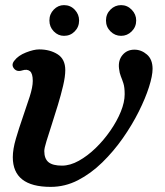

<svg xmlns="http://www.w3.org/2000/svg" viewBox="-20 -718 646 750"><path d="M178 12Q30 12 30 -104Q30 -135 42 -176Q54 -217 69 -260Q84 -303 96 -340.5Q108 -378 108 -402Q108 -431 97 -440Q86 -449 67 -443Q46 -436 34.5 -450.5Q23 -465 36 -481Q51 -501 81.5 -513Q112 -525 133 -525Q175 -525 205 -506Q235 -487 235 -444Q235 -419 226.5 -383Q218 -347 206 -307.5Q194 -268 182 -231Q170 -194 161.5 -166.5Q153 -139 153 -128Q153 -98 169.5 -84.5Q186 -71 222 -71Q254 -71 288 -90Q322 -109 353.5 -139.5Q385 -170 411 -207.5Q437 -245 452 -282Q467 -319 467 -350Q467 -377 462 -392.5Q457 -408 452 -420Q447 -432 445 -450Q441 -482 458.5 -503Q476 -524 505 -524Q532 -524 554 -505Q576 -486 576 -449Q576 -422 562 -378Q548 -334 522 -282Q496 -230 460 -178.5Q424 -127 379.5 -83.5Q335 -40 284.5 -14Q234 12 178 12ZM453 -578Q429 -578 411.5 -595.5Q394 -613 394 -638Q394 -663 411.5 -680.5Q429 -698 453 -698Q477 -698 494.5 -680Q512 -662 512 -638Q512 -613 494.5 -595.5Q477 -578 453 -578ZM230 -578Q207 -578 190 -595.5Q173 -613 173 -638Q173 -663 190 -680.5Q207 -698 230 -698Q255 -698 272 -680Q289 -662 289 -638Q289 -613 272 -595.5Q255 -578 230 -578Z"/></svg>

Font: Zen Antique
Style: Regular
Weight: 400
Designer: Yoshimichi Ohira
Foundry: Positype
Version: Version 1.001